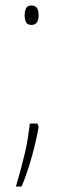

<svg xmlns="http://www.w3.org/2000/svg" viewBox="-20 -552 217 701"><path d="M70 -497Q70 -511 75 -521.5Q80 -532 95 -532Q121 -532 121 -497Q121 -461 95 -461Q80 -461 75 -471Q70 -481 70 -497ZM121 -88Q113 -42 97 17Q81 76 59 129H38Q51 85 59 54.5Q67 24 72.5 0Q78 -24 81.5 -47.5Q85 -71 89 -101H117Z"/></svg>

Font: Noto Sans Thai ExtCond Thin
Style: Regular
Weight: 100
Width: 2
Designer: Monotype Design Team
Foundry: Monotype Imaging Inc.
Version: Version 2.002; ttfautohint (v1.8.4.7-5d5b)